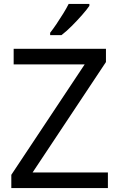

<svg xmlns="http://www.w3.org/2000/svg" viewBox="-20 -964 612 984"><path d="M533 0H38V-68L414 -634H50V-714H523V-646L147 -80H533ZM438 -934Q426 -916 401 -887.5Q376 -859 347.5 -830.5Q319 -802 295 -784H237V-796Q252 -815 269.5 -841Q287 -867 304 -894.5Q321 -922 332 -944H438Z"/></svg>

Font: Noto Sans Yi
Style: Regular
Weight: 400
Designer: Monotype Design Team
Foundry: Monotype Imaging Inc.
Version: Version 2.002; ttfautohint (v1.8.4.7-5d5b)